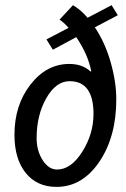

<svg xmlns="http://www.w3.org/2000/svg" viewBox="-20 -711 488 745"><path d="M437 -651.9 348.1 -605Q387.7 -545.9 409.4 -469.5Q431.2 -393.1 431.2 -325.2Q431.2 -180.2 365.2 -83Q299.3 14.2 199.2 14.2Q123.5 14.2 79.8 -40Q36.1 -94.2 36.1 -188Q36.1 -303.2 98.4 -383.1Q160.6 -462.9 249 -462.9Q299.8 -462.9 332 -433.1L334 -435.1Q321.3 -500 275.9 -566.9L185.1 -518.1L160.2 -558.1L246.1 -603Q229 -623 210.9 -634.8L263.2 -690.9Q294.4 -672.4 319.8 -642.1L413.1 -690.9ZM201.2 -53.2Q255.9 -53.2 299.3 -122.3Q342.8 -191.4 342.8 -269Q342.8 -396 250 -396Q197.3 -396 159.7 -330.1Q122.1 -264.2 122.1 -174.8Q122.1 -126 145.5 -89.6Q168.9 -53.2 201.2 -53.2Z"/></svg>

Font: Myanmar Pyu Pro
Style: Regular
Weight: 400
Designer: Khon Soe Zaw Thu
Foundry: PaOh Unicode
Version: Version 2.00 April 29, 2017